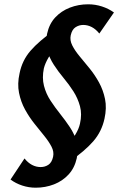

<svg xmlns="http://www.w3.org/2000/svg" viewBox="-20 -678 558 893"><path d="M146 195Q114 195 83.5 185Q53 175 29 157L94 59Q110 79 129 89Q148 99 169 99Q189 99 205 88.5Q221 78 227 51Q232 28 219.5 4Q207 -20 185.5 -46.5Q164 -73 140 -103Q116 -133 96.5 -168.5Q77 -204 68.5 -246Q60 -288 71 -337Q83 -397 122 -442Q161 -487 232 -537L261 -463Q222 -438 206 -411Q190 -384 184 -360Q175 -316 184.5 -279Q194 -242 215 -210Q236 -178 260 -148Q284 -118 305 -86.5Q326 -55 336 -20Q346 15 337 58Q327 103 299 133.5Q271 164 231 179.5Q191 195 146 195ZM303 74 275 0Q314 -25 330.5 -52Q347 -79 352 -103Q362 -147 352 -184Q342 -221 321.5 -253Q301 -285 276 -315Q251 -345 230.5 -376.5Q210 -408 200 -443Q190 -478 199 -521Q209 -567 237 -597Q265 -627 305 -642.5Q345 -658 390 -658Q423 -658 454 -648Q485 -638 510 -620L442 -522Q426 -542 407 -552Q388 -562 367 -562Q348 -562 331.5 -551.5Q315 -541 309 -514Q304 -491 316 -467Q328 -443 350 -416.5Q372 -390 396.5 -360Q421 -330 440.5 -294.5Q460 -259 468.5 -217.5Q477 -176 466 -126Q453 -66 414 -21Q375 24 303 74Z"/></svg>

Font: Ysabeau ExtraBold
Style: Italic
Weight: 800
Italic angle: -12°
Designer: Christian Thalmann (Catharsis Fonts)
Version: Version 2.002